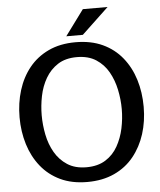

<svg xmlns="http://www.w3.org/2000/svg" viewBox="-61 -965 858 1028"><g transform="rotate(-5 368.5 -451.0)"><path d="M367 11Q284 11 222 -18.5Q160 -48 118.5 -100Q77 -152 56 -220Q35 -288 35 -365Q35 -442 56 -510Q77 -578 118.5 -629.5Q160 -681 222.5 -710.5Q285 -740 368 -740Q451 -740 513.5 -711Q576 -682 618 -630Q660 -578 681 -510Q702 -442 702 -364Q702 -286 680.5 -218.5Q659 -151 617 -99Q575 -47 512 -18Q449 11 367 11ZM369 -68Q430 -68 471.5 -94Q513 -120 537.5 -163.5Q562 -207 573 -258.5Q584 -310 584 -362Q584 -414 573 -466.5Q562 -519 537.5 -562.5Q513 -606 471.5 -633Q430 -660 368 -660Q307 -660 266 -633.5Q225 -607 200 -564Q175 -521 164.5 -469Q154 -417 154 -366Q154 -314 164.5 -261.5Q175 -209 200 -165.5Q225 -122 266.5 -95Q308 -68 369 -68ZM423 -913H556L411 -776H322Z"/></g></svg>

Font: Rosario SemiBold
Style: Regular
Weight: 600
Designer: Hector Gatti
Foundry: Omnibus Type
Version: Version 1.101; ttfautohint (v1.8.1.43-b0c9)